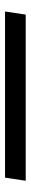

<svg xmlns="http://www.w3.org/2000/svg" viewBox="292 -262 120 743"><g transform="rotate(-90 351.5 110.0)"><path d="M24 150 36 70H679L667 150Z"/></g></svg>

Font: Alumni Sans Black
Style: Italic
Weight: 900
Italic angle: -8°
Version: Version 1.016